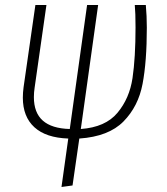

<svg xmlns="http://www.w3.org/2000/svg" viewBox="-20 -542 666 765"><path d="M296 10 269 197 225 203 252 10Q163 7 117 -35Q71 -77 71 -153Q71 -173 74 -195L121 -522H165L118 -193Q115 -174 115 -155Q115 -93 150.5 -61.5Q186 -30 258 -28L327 -522H371L302 -28Q400 -35 448 -92.5Q496 -150 508 -231Q520 -312 520 -433Q520 -492 517 -522H561Q565 -478 565 -432Q565 -297 548 -207.5Q531 -118 472 -58Q413 2 296 10Z"/></svg>

Font: Fira Sans Extra Condensed ExtraLight
Style: Italic
Weight: 275
Width: 3
Italic angle: -8°
Designer: Carrois Corporate & Edenspiekermann AG
Foundry: Carrois Corporate GbR & Edenspiekermann AG
Version: Version 4.203